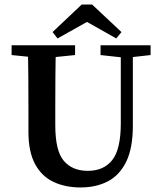

<svg xmlns="http://www.w3.org/2000/svg" viewBox="-20 -809 710 844"><path d="M334 15Q267 15 215 -9.5Q163 -34 134 -88Q105 -142 105 -229V-330Q105 -399 104.5 -469.5Q104 -540 102 -610H226Q224 -541 223.5 -471Q223 -401 223 -330V-258Q223 -146 260.5 -102Q298 -58 366 -58Q436 -58 473.5 -105.5Q511 -153 511 -267V-610H564V-256Q564 -158 535 -98.5Q506 -39 454.5 -12Q403 15 334 15ZM31 -567V-610H310V-567L182 -554H160ZM422 -567V-610H642V-567L544 -556H522ZM385 -789 514 -668 491 -640 321 -736H404L233 -640L211 -668L339 -789Z"/></svg>

Font: Lisu Bosa
Style: Bold
Weight: 700
Designer: David Morse, Annie Olsen, Victor Gaultney, Frank Grießhammer (Latin)
Foundry: SIL International
Version: Version 2.000